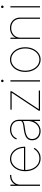

<svg xmlns="http://www.w3.org/2000/svg" viewBox="1358 -2112 765 3520"><g transform="rotate(-90 1740.0 -351.5)"><path d="M93.3 0V-542.5H115.7V-454.6H118.2Q137.7 -497.6 181.6 -523.2Q225.6 -548.8 281.7 -548.8Q286.1 -548.8 287.6 -548.8Q289.1 -548.8 293.5 -548.8V-526.4Q291 -526.4 288.6 -526.4Q286.1 -526.4 281.7 -526.4Q233.9 -526.4 196.3 -505.1Q158.7 -483.9 137.2 -447Q115.7 -410.2 115.7 -362.3V0Z M597.7 11.2Q527.3 11.2 474.1 -25.9Q420.9 -63 391.4 -126.7Q361.8 -190.4 361.8 -270Q361.8 -349.6 391.4 -413.1Q420.9 -476.6 472.2 -513.4Q523.4 -550.3 588.4 -550.3Q636.2 -550.3 676.8 -530.3Q717.3 -510.3 747.6 -473.9Q777.8 -437.5 794.4 -389.2Q811 -340.8 811 -283.2V-271H373.5V-293.5H798.3L789.1 -284.2Q789.1 -352.1 762.9 -407.5Q736.8 -462.9 691.7 -495.4Q646.5 -527.8 588.4 -527.8Q531.7 -527.8 485.4 -494.6Q439 -461.4 411.6 -404.5Q384.3 -347.7 384.3 -275.4V-272.5Q384.3 -200.7 409.4 -141.6Q434.6 -82.5 482.4 -46.9Q530.3 -11.2 597.7 -11.2Q647.9 -11.2 682.6 -29.1Q717.3 -46.9 739.3 -71Q761.2 -95.2 771 -114.3L790 -103Q777.8 -79.6 752.9 -53Q728 -26.4 689.5 -7.6Q650.9 11.2 597.7 11.2Z M1096.2 11.2Q1051.3 11.2 1012.9 -6.8Q974.6 -24.9 951.7 -60.3Q928.7 -95.7 928.7 -146Q928.7 -174.3 937.7 -198.7Q946.8 -223.1 969.5 -242.7Q992.2 -262.2 1032.5 -276.1Q1072.8 -290 1135.3 -297.9Q1174.3 -302.2 1208 -308.1Q1241.7 -314 1262.2 -325.4Q1282.7 -336.9 1282.7 -357.9V-388.2Q1282.7 -430.7 1263.4 -461.9Q1244.1 -493.2 1209.2 -510.5Q1174.3 -527.8 1127.4 -527.8Q1087.9 -527.8 1054.9 -515.6Q1022 -503.4 999 -480.7Q976.1 -458 965.3 -426.3L943.8 -434.1Q955.6 -469.7 982.2 -495.6Q1008.8 -521.5 1046.1 -535.9Q1083.5 -550.3 1127.4 -550.3Q1168.5 -550.3 1201.4 -538.1Q1234.4 -525.9 1257.6 -503.9Q1280.8 -481.9 1293 -452.4Q1305.2 -422.9 1305.2 -388.2V0H1282.7V-109.9H1280.3Q1263.7 -73.7 1236.3 -46.4Q1209 -19 1173.3 -3.9Q1137.7 11.2 1096.2 11.2ZM1096.2 -11.2Q1148.4 -11.2 1190.4 -38.6Q1232.4 -65.9 1257.6 -115.7Q1282.7 -165.5 1282.7 -231.4V-314Q1272.5 -306.2 1258.5 -300.3Q1244.6 -294.4 1227.3 -290Q1210 -285.6 1188.7 -282.5Q1167.5 -279.3 1143.1 -275.9Q1070.3 -267.6 1028.3 -250.2Q986.3 -232.9 968.8 -207Q951.2 -181.2 951.2 -146Q951.2 -105.5 970.2 -75Q989.3 -44.4 1022.5 -27.8Q1055.7 -11.2 1096.2 -11.2Z M1471.2 0V-22.5L1799.3 -517.6V-520H1490.2V-542.5H1827.1V-519L1499.5 -24.9V-22.5H1840.3V0Z M2006.3 0V-542.5H2028.8V0ZM2017.1 -668Q2007.8 -668 2001 -674.8Q1994.1 -681.6 1994.1 -691.4Q1994.1 -700.7 2001 -707.3Q2007.8 -713.9 2017.1 -713.9Q2026.9 -713.9 2033.4 -707.3Q2040 -700.7 2040 -691.4Q2040 -681.6 2033.4 -674.8Q2026.9 -668 2017.1 -668Z M2408.7 11.2Q2343.8 11.2 2292.5 -25.9Q2241.2 -63 2211.7 -126.5Q2182.1 -189.9 2182.1 -270Q2182.1 -350.1 2211.7 -413.3Q2241.2 -476.6 2292.5 -513.4Q2343.8 -550.3 2408.7 -550.3Q2472.7 -550.3 2523.7 -513.4Q2574.7 -476.6 2604.5 -413.1Q2634.3 -349.6 2634.3 -270Q2634.3 -189.9 2604.7 -126.5Q2575.2 -63 2524.2 -25.9Q2473.1 11.2 2408.7 11.2ZM2408.7 -11.2Q2466.8 -11.2 2512.7 -44.9Q2558.6 -78.6 2585.2 -137.5Q2611.8 -196.3 2611.8 -270Q2611.8 -343.3 2585 -401.9Q2558.1 -460.4 2512.2 -494.1Q2466.3 -527.8 2408.7 -527.8Q2350.6 -527.8 2304.4 -493.9Q2258.3 -460 2231.4 -401.6Q2204.6 -343.3 2204.6 -270Q2204.6 -196.3 2231.4 -137.5Q2258.3 -78.6 2304.4 -44.9Q2350.6 -11.2 2408.7 -11.2Z M2810.1 -362.8V0H2787.6V-542.5H2810.1V-425.3H2804.2Q2821.8 -487.8 2873.8 -519Q2925.8 -550.3 2987.8 -550.3Q3043.9 -550.3 3086.7 -526.6Q3129.4 -502.9 3153.8 -460.9Q3178.2 -418.9 3178.2 -362.8V0H3155.8V-362.8Q3155.8 -437 3108.9 -482.4Q3062 -527.8 2987.8 -527.8Q2937 -527.8 2896.7 -506.6Q2856.4 -485.4 2833.3 -448Q2810.1 -410.6 2810.1 -362.8Z M3364.7 0V-542.5H3387.2V0ZM3375.5 -668Q3366.2 -668 3359.4 -674.8Q3352.5 -681.6 3352.5 -691.4Q3352.5 -700.7 3359.4 -707.3Q3366.2 -713.9 3375.5 -713.9Q3385.3 -713.9 3391.8 -707.3Q3398.4 -700.7 3398.4 -691.4Q3398.4 -681.6 3391.8 -674.8Q3385.3 -668 3375.5 -668Z"/></g></svg>

Font: Inter 16pt Thin
Style: Regular
Weight: 250
Version: Version 4.001;git-66647c0bb